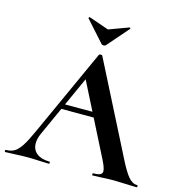

<svg xmlns="http://www.w3.org/2000/svg" viewBox="-125 -916 964 1021"><g transform="rotate(15 357.0 -405.5)"><path d="M233 -327H439L446 -299H218ZM717 0Q697 0 655 -2Q611 -4 592 -4Q567 -4 531 -2Q497 0 477 0Q473 0 473 -6Q473 -12 477 -12Q503 -12 514.5 -17.5Q526 -23 526 -37Q526 -54 506 -94L303 -495L352 -581L153 -142Q140 -113 140 -88Q140 -52 165.5 -32Q191 -12 234 -12Q239 -12 239 -6Q239 0 234 0Q216 0 182 -2Q144 -4 116 -4Q89 -4 51 -2Q17 0 -4 0Q-8 0 -8 -6Q-8 -12 -4 -12Q24 -12 43 -23.5Q62 -35 81 -64.5Q100 -94 126 -152L343 -629Q345 -632 352 -632Q360 -632 361 -629L611 -137Q646 -66 669 -39Q692 -12 717 -12Q722 -12 722 -6Q722 0 717 0ZM239 -804Q239 -806 241.5 -808Q244 -810 245 -809L354 -771L462 -811H463Q466 -811 467.5 -808.5Q469 -806 467 -804L365 -687Q361 -683 354 -683Q346 -683 342 -687L239 -802Z"/></g></svg>

Font: Cormorant Unicase
Style: Bold
Weight: 700
Designer: Christian Thalmann (Catharsis Fonts)
Foundry: Catharsis Fonts
Version: Version 4.000